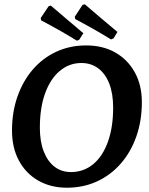

<svg xmlns="http://www.w3.org/2000/svg" viewBox="-20 -864 695 896"><path d="M292 12Q217 12 159 -21Q101 -54 68.5 -114Q36 -174 36 -255Q36 -341 61.5 -413.5Q87 -486 133 -539.5Q179 -593 242.5 -622.5Q306 -652 382 -652Q460 -652 518 -619Q576 -586 609 -526.5Q642 -467 642 -387Q642 -301 616.5 -228Q591 -155 544 -101Q497 -47 433 -17.5Q369 12 292 12ZM311 -61Q370 -61 414.5 -97.5Q459 -134 483.5 -202Q508 -270 508 -362Q508 -427 490 -473.5Q472 -520 438.5 -545Q405 -570 360 -570Q303 -570 259 -533Q215 -496 190.5 -428.5Q166 -361 166 -268Q166 -204 184 -157.5Q202 -111 234.5 -86Q267 -61 311 -61ZM498 -680Q456 -706 418 -727.5Q380 -749 355.5 -762Q331 -775 331 -775L329 -786L365 -841L376 -844Q376 -844 398.5 -824.5Q421 -805 456 -775.5Q491 -746 528 -715L510 -685ZM339 -674Q297 -700 259 -721.5Q221 -743 196.5 -756Q172 -769 172 -769L170 -780L207 -835L217 -838Q217 -838 240 -818.5Q263 -799 298 -769Q333 -739 369 -709L350 -679Z"/></svg>

Font: Alegreya SemiBold
Style: Italic
Weight: 600
Italic angle: -7°
Designer: Juan Pablo del Peral
Foundry: Huerta Tipografica
Version: Version 2.009